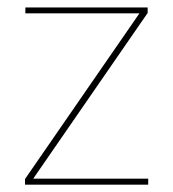

<svg xmlns="http://www.w3.org/2000/svg" viewBox="-20 -506 475 526"><path d="M386 -16.5V0H48.5V-15.5L362 -469.5H49.5V-485.5H384.5V-470.5L71 -16.5Z"/></svg>

Font: Anek Tamil Thin
Style: Regular
Weight: 250
Designer: Aadarsh Rajan (Tamil), Yesha Goshar (Latin)
Foundry: Ek Type
Version: Version 1.003